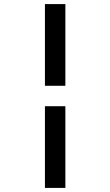

<svg xmlns="http://www.w3.org/2000/svg" viewBox="-20 -920 540 940"><path d="M200 0V-400H300V0ZM200 -500V-900H300V-500Z"/></svg>

Font: GalmuriMono9 Regular
Style: Regular
Weight: 400
Designer: Lee Minseo (quiple)
Version: Version 2.399;hotconv 1.1.1;makeotfexe 2.6.0 DEVELOPMENT